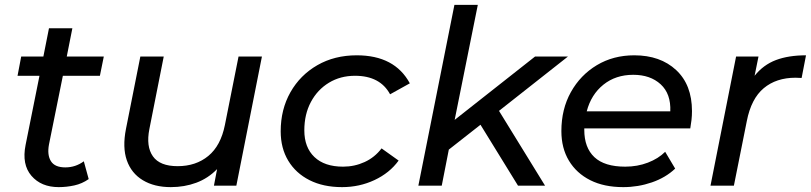

<svg xmlns="http://www.w3.org/2000/svg" viewBox="-20 -762 3328 788"><path d="M221 6Q149 6 109 -40.5Q69 -87 85 -167L142 -451H52L67 -530H158L181 -646H277L254 -530H406L390 -451H238L181 -169Q173 -126 189 -100.5Q205 -75 248 -75Q290 -75 324 -100L344 -27Q317 -8 285 -1Q253 6 221 6Z M681 6Q613 6 566 -22.5Q519 -51 500.5 -104Q482 -157 497 -233L556 -530H652L593 -232Q579 -161 607.5 -120.5Q636 -80 709 -80Q784 -80 835 -122Q886 -164 903 -249L959 -530H1055L950 0H858L871 -68Q834 -30 785.5 -12Q737 6 681 6Z M1384 6Q1307 6 1250.5 -22.5Q1194 -51 1163 -102.5Q1132 -154 1132 -223Q1132 -313 1172 -383.5Q1212 -454 1282.5 -494.5Q1353 -535 1444 -535Q1600 -535 1662 -420L1581 -375Q1540 -451 1437 -451Q1377 -451 1330 -422.5Q1283 -394 1256 -343.5Q1229 -293 1229 -227Q1229 -157 1270.5 -117.5Q1312 -78 1388 -78Q1435 -78 1476.5 -97Q1518 -116 1546 -153L1616 -103Q1579 -52 1517 -23Q1455 6 1384 6Z M1697 0 1845 -742H1941L1846 -270L2176 -530H2311L2028 -307L2217 0H2106L1952 -250L1822 -148L1793 0Z M2538 6Q2459 6 2402.5 -22.5Q2346 -51 2315 -102.5Q2284 -154 2284 -224Q2284 -314 2323 -384Q2362 -454 2429.5 -494.5Q2497 -535 2583 -535Q2690 -535 2755 -474.5Q2820 -414 2820 -306Q2820 -287 2818 -269.5Q2816 -252 2813 -235H2378Q2378 -232 2378 -229Q2378 -156 2419.5 -117Q2461 -78 2546 -78Q2596 -78 2639 -94.5Q2682 -111 2710 -139L2751 -70Q2712 -33 2655.5 -13.5Q2599 6 2538 6ZM2388 -305H2731Q2734 -377 2691.5 -416Q2649 -455 2579 -455Q2507 -455 2456.5 -414.5Q2406 -374 2388 -305Z M2896 0 3001 -530H3093L3077 -451Q3113 -496 3164.5 -515.5Q3216 -535 3288 -535L3270 -442Q3263 -442 3257.5 -442.5Q3252 -443 3245 -443Q3166 -443 3114.5 -400Q3063 -357 3045 -265L2992 0Z"/></svg>

Font: Montserrat Medium
Style: Italic
Weight: 500
Italic angle: -11.3°
Designer: Julieta Ulanovsky
Foundry: Julieta Ulanovsky
Version: Version 9.000; ttfautohint (v1.8.4.7-5d5b)